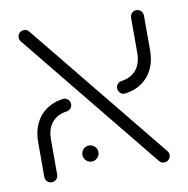

<svg xmlns="http://www.w3.org/2000/svg" viewBox="-65 -587 641 654"><g transform="rotate(-10 255.5 -259.5)"><path d="M434.8 -3.7 42.2 -486.3Q37 -493 37 -500.4Q37 -509.6 43.5 -516.1Q50 -522.6 59.3 -522.6Q70 -522.6 76.3 -514.4L468.9 -31.9Q474.1 -25.6 474.1 -17.8Q474.1 -8.5 467.6 -2Q461.1 4.4 451.9 4.4Q441.1 4.4 434.8 -3.7ZM40.7 -17.8V-139.6Q40.7 -174.8 53.9 -202.4Q67 -230 91.3 -247Q115.6 -264.1 148.5 -268.5Q158.5 -270 166.1 -263.3Q173.7 -256.7 173.7 -246.3Q173.7 -237.8 168.1 -231.7Q162.6 -225.6 154.4 -224.4Q121.5 -220 103.3 -198Q85.2 -175.9 85.2 -139.6V-17.8Q85.2 -8.5 78.7 -2Q72.2 4.4 63 4.4Q53.7 4.4 47.2 -2Q40.7 -8.5 40.7 -17.8ZM337.4 -272.2Q337.4 -280.7 343 -286.9Q348.5 -293 356.7 -294.1Q389.6 -298.5 407.8 -320.6Q425.9 -342.6 425.9 -378.9V-500.7Q425.9 -510 432.4 -516.5Q438.9 -523 448.1 -523Q457.4 -523 463.9 -516.5Q470.4 -510 470.4 -500.7V-378.9Q470.4 -343.7 457.2 -316.1Q444.1 -288.5 419.8 -271.5Q395.6 -254.4 362.6 -250Q352.6 -248.5 345 -255.2Q337.4 -261.9 337.4 -272.2ZM181.5 -69.3Q181.5 -80.7 189.6 -88.9Q197.8 -97 209.3 -97Q220.7 -97 228.9 -88.9Q237 -80.7 237 -69.3Q237 -57.8 228.9 -49.6Q220.7 -41.5 209.3 -41.5Q197.8 -41.5 189.6 -49.6Q181.5 -57.8 181.5 -69.3Z"/></g></svg>

Font: 26F Galaxy Hebrew
Style: Regular
Weight: 400
Designer: C₂₉H₂₅N₃O₅
Version: Version 1.000